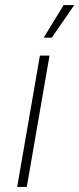

<svg xmlns="http://www.w3.org/2000/svg" viewBox="-20 -740 314 760"><path d="M48 0H86L176 -520H138ZM185 -591 274 -720H232L153 -591Z"/></svg>

Font: Fixel Display ExtraLight
Style: Italic
Weight: 200
Italic angle: -10°
Designer: AlfaBravo + MacPaw
Foundry: Kyrylo Tkachov, Marchela Mozhyna, Serhii Makarenko, Maria Weinstein, Zakhar Kryvoshyya
Version: Version 1.210;Glyphs 3.2 (3217)